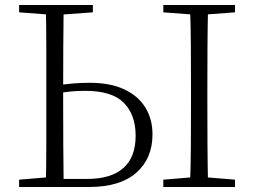

<svg xmlns="http://www.w3.org/2000/svg" viewBox="-20 -743 1010 763"><path d="M198 0V-32H327Q421 -32 470 -75Q519 -118 519 -204Q519 -287 472 -334.5Q425 -382 319 -382Q285 -382 256.5 -379Q228 -376 198 -370V-402Q233 -408 266.5 -411Q300 -414 336 -414Q418 -414 473.5 -388Q529 -362 557.5 -316Q586 -270 586 -209Q586 -113 521.5 -56.5Q457 0 335 0ZM162 0Q164 -83 164 -166Q164 -249 164 -333V-390Q164 -474 164 -557.5Q164 -641 162 -723H233Q232 -641 231.5 -557.5Q231 -474 231 -390V-333Q231 -249 231.5 -166Q232 -83 233 0ZM735 0Q738 -83 738.5 -166Q739 -249 739 -333V-390Q739 -474 738.5 -557.5Q738 -641 735 -723H807Q805 -641 804.5 -557.5Q804 -474 804 -390V-333Q804 -249 804.5 -166Q805 -83 807 0ZM56 -694V-723H349V-694L212 -684H189ZM629 0V-29L762 -40H780L914 -29V0ZM629 -694V-723H914V-694L780 -684H762ZM56 0V-29L188 -40H198V0Z"/></svg>

Font: Noto Serif KR
Style: Regular
Weight: 200
Designer: Ryoko NISHIZUKA 西塚涼子 (kana & ideographs); Frank Grießhammer (Latin, Greek & Cyrillic); Wenlong ZHANG 张文龙 (bopomofo); San
Foundry: Adobe
Version: Version 2.001;hotconv 1.1.0;makeotfexe 2.6.0